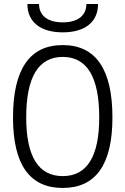

<svg xmlns="http://www.w3.org/2000/svg" viewBox="-20 -928 626 958"><path d="M293 9.8C457.5 9.8 541 -106.4 541 -341.8C541 -583 457.5 -703.1 293 -703.1C128.4 -703.1 44.9 -583 44.9 -341.8C44.9 -106.4 128.4 9.8 293 9.8ZM293 -49.3C171.9 -49.3 110.8 -147 110.8 -341.8C110.8 -543.9 171.9 -644 293 -644C414.1 -644 475.1 -543.9 475.1 -341.8C475.1 -147 414.1 -49.3 293 -49.3ZM293 -766.6C404.3 -766.6 469.2 -818.4 469.2 -908.2H411.1C411.1 -850.1 367.7 -816.4 293 -816.4C218.3 -816.4 174.8 -850.1 174.8 -908.2H116.7C116.7 -818.4 181.6 -766.6 293 -766.6Z"/></svg>

Font: Cascadia Code PL Light
Style: Regular
Weight: 300
Monospace: yes
Designer: Aaron Bell
Foundry: Saja Typeworks
Version: Version 2404.023